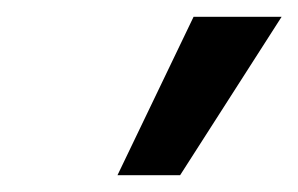

<svg xmlns="http://www.w3.org/2000/svg" viewBox="-20 -770 356 229"><path d="M120.1 -561 210.9 -750H315.9L194.8 -561Z"/></svg>

Font: UVF Lobster12
Style: Regular
Weight: 400
Designer: Pablo Impallari
Foundry: Pablo Impallari. www.impallari.com
Version: Version 1.004